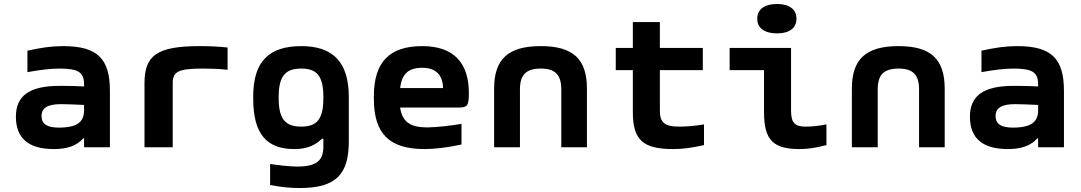

<svg xmlns="http://www.w3.org/2000/svg" viewBox="-20 -741 5440 966"><path d="M298 -509C237 -509 187 -501 118 -486V-378C179 -389 232 -396 279 -396C375 -396 403 -377 403 -316V-306C346 -309 302 -309 280 -309C129 -309 60 -260 60 -154C60 -44 125 9 251 9C315 9 365 -6 399 -45H403V0H533V-284C533 -445 471 -509 298 -509ZM189 -157C189 -198 220 -217 287 -217C314 -217 361 -215 403 -213V-186C403 -128 369 -99 276 -99C217 -99 189 -117 189 -157Z M998 -396C1028 -396 1082 -395 1125 -390V-502C1079 -507 1032 -509 984 -509C768 -509 707 -461 707 -322V0H849V-322C849 -379 874 -396 998 -396Z M1254 -256V-244C1254 -64 1324 9 1461 9C1536 9 1572 -17 1600 -43H1607V-5C1607 64 1577 97 1476 97C1436 97 1380 90 1339 84V190C1399 201 1441 205 1489 205C1673 205 1735 134 1735 -31V-252C1735 -427 1657 -509 1496 -509C1333 -509 1254 -431 1254 -256ZM1382 -248V-252C1382 -358 1415 -396 1496 -396C1575 -396 1607 -358 1607 -252V-248C1607 -142 1575 -104 1496 -104C1415 -104 1382 -142 1382 -248Z M2339 -273C2339 -422 2265 -509 2105 -509C1941 -509 1861 -431 1861 -256V-244C1861 -66 1941 9 2116 9C2169 9 2233 1 2302 -14V-118C2260 -110 2175 -100 2129 -100C2045 -100 2004 -127 1993 -200H2289C2331 -200 2339 -209 2339 -273ZM1993 -298C2002 -370 2035 -400 2105 -400C2173 -400 2208 -363 2209 -298Z M2466 -295V0H2596V-291C2596 -364 2626 -396 2701 -396C2774 -396 2804 -364 2804 -291V0H2933V-295C2933 -444 2863 -509 2701 -509C2537 -509 2466 -444 2466 -295Z M3396 -104C3325 -104 3300 -124 3300 -183V-388H3516V-500H3300V-630H3164V-500H3078V-388H3164V-176C3164 -34 3218 9 3368 9C3418 9 3463 2 3522 -11V-115C3472 -107 3436 -104 3396 -104Z M4032 -104C3979 -104 3960 -124 3960 -183V-500H3651V-388H3824V-176C3824 -34 3872 9 4004 9C4047 9 4087 2 4138 -11V-115C4096 -107 4066 -104 4032 -104ZM3790 -645C3790 -601 3825 -573 3890 -573C3952 -573 3987 -601 3987 -645V-648C3987 -693 3952 -721 3890 -721C3825 -721 3790 -693 3790 -648Z M4266 -295V0H4396V-291C4396 -364 4426 -396 4501 -396C4574 -396 4604 -364 4604 -291V0H4733V-295C4733 -444 4663 -509 4501 -509C4337 -509 4266 -444 4266 -295Z M5098 -509C5037 -509 4987 -501 4918 -486V-378C4979 -389 5032 -396 5079 -396C5175 -396 5203 -377 5203 -316V-306C5146 -309 5102 -309 5080 -309C4929 -309 4860 -260 4860 -154C4860 -44 4925 9 5051 9C5115 9 5165 -6 5199 -45H5203V0H5333V-284C5333 -445 5271 -509 5098 -509ZM4989 -157C4989 -198 5020 -217 5087 -217C5114 -217 5161 -215 5203 -213V-186C5203 -128 5169 -99 5076 -99C5017 -99 4989 -117 4989 -157Z"/></svg>

Font: LT Wave Mono Bold
Style: Regular
Weight: 700
Designer: Daniel Lyons
Version: Version 2.5 (Glyphs App)